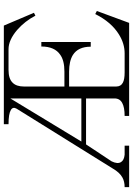

<svg xmlns="http://www.w3.org/2000/svg" viewBox="140 -858 719 1040"><g transform="rotate(-90 500.0 -338.5)"><path d="M5.9 1H230.5V-23.4H181.6Q151.4 -26.4 141.6 -43Q129.9 -61.5 145.5 -93.8L237.3 -232.4H486.3V-78.1Q486.3 -48.8 460.9 -36.1Q437.5 -23.4 391.6 -23.4V1H895.5L960 -173.8L943.4 -182.6Q899.4 -94.7 832 -53.7Q783.2 -23.4 730.5 -23.4H627Q588.9 -23.4 571.3 -33.2Q550.8 -43.9 550.8 -69.3V-324.2H630.9Q688.5 -324.2 721.7 -303.7Q766.6 -275.4 766.6 -207H792V-474.6H767.6Q767.6 -402.3 722.7 -372.1Q691.4 -349.6 631.8 -349.6H550.8V-568.4Q550.8 -610.4 572.3 -630.9Q593.8 -652.3 640.6 -652.3H752.9Q802.7 -652.3 857.4 -605.5Q905.3 -563.5 934.6 -506.8L950.2 -514.6L880.9 -677.7H346.7V-652.3Q403.3 -652.3 423.8 -639.6Q442.4 -628.9 430.7 -608.4L107.4 -88.9Q85 -49.8 57.6 -35.2Q36.1 -23.4 5.9 -23.4ZM486.3 -257.8H252.9L486.3 -642.6Z"/></g></svg>

Font: Batang
Style: Regular
Weight: 400
Version: Version 2.21